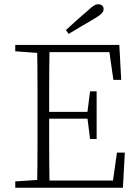

<svg xmlns="http://www.w3.org/2000/svg" viewBox="-20 -886 653 906"><path d="M52 0V-30L174 -38H183V0ZM155 0Q156 -51 156.5 -102Q157 -153 157 -205Q157 -257 157 -309V-365Q157 -417 157 -468.5Q157 -520 156.5 -571.5Q156 -623 155 -674H214Q213 -623 212.5 -571.5Q212 -520 212 -466Q212 -412 212 -355V-329Q212 -267 212 -211.5Q212 -156 212.5 -103.5Q213 -51 214 0ZM184 0V-34H534L510 -12L532 -166H569L560 0ZM184 -326V-358H412V-326ZM405 -230 392 -333V-353L405 -455H436V-230ZM52 -644V-674H183V-635H174ZM515 -509 493 -663 519 -640H184V-674H543L552 -509ZM291 -744Q317 -768 342.5 -791Q368 -814 392 -834Q411 -852 422.5 -859Q434 -866 444 -866Q455 -866 462 -859.5Q469 -853 469 -843Q469 -832 459 -822Q449 -812 424 -797Q394 -780 364 -762Q334 -744 304 -726Z"/></svg>

Font: Source Serif 4 18pt Light
Style: Regular
Weight: 300
Designer: Frank Grießhammer
Foundry: Adobe Systems Incorporated
Version: Version 4.004;hotconv 1.0.116;makeotfexe 2.5.65601